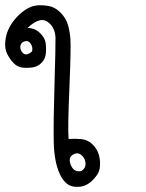

<svg xmlns="http://www.w3.org/2000/svg" viewBox="-48 -553 568 749"><path d="M249 175.8Q209 175.8 186 127.4Q163.1 79.1 161.6 -0.5Q160.2 -80.1 164.6 -224.1Q168.9 -368.2 168.5 -402.8Q168 -437.5 148.9 -458Q129.9 -478.5 108.4 -474.1Q86.9 -469.7 59.6 -444.3Q87.9 -443.4 107.4 -424.8Q127 -406.2 129.9 -386.2Q132.8 -366.2 130.9 -344.7Q128.9 -323.2 114.7 -308.6Q100.6 -293.9 81.5 -290.5Q62.5 -287.1 41.5 -289.1Q20.5 -291 5.4 -306.6Q-9.8 -322.3 -20 -342.8Q-30.3 -363.3 -27.3 -392.1Q-24.4 -420.9 -12.2 -444.3Q0 -467.8 17.6 -486.3Q35.2 -504.9 54.7 -517.1Q74.2 -529.3 94.2 -531.7Q114.3 -534.2 140.6 -529.8Q167 -525.4 188 -503.9Q209 -482.4 216.3 -458.5Q223.6 -434.6 226.6 -402.3Q229.5 -370.1 222.7 -209.5Q215.8 -48.8 219.7 -10.7Q244.1 -12.7 269.5 -10.3Q294.9 -7.8 314 11.2Q333 30.3 338.9 55.7Q344.7 81.1 340.8 104.5Q336.9 127.9 310.5 152.8Q284.2 177.7 249 175.8ZM269.5 114.3Q287.1 102.5 285.6 83.5Q284.2 64.5 269.5 51.8Q254.9 39.1 235.8 50.8Q216.8 62.5 228.5 91.3Q240.2 120.1 269.5 114.3ZM77.1 -352.5Q81.1 -368.2 71.8 -382.3Q62.5 -396.5 47.4 -391.6Q32.2 -386.7 31.2 -371.1Q30.3 -355.5 43 -344.7Q55.7 -334 77.1 -352.5Z"/></svg>

Font: JasonHandwriting4
Style: Regular
Weight: 400
Version: Version 1.01.21